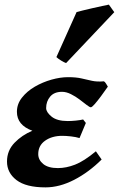

<svg xmlns="http://www.w3.org/2000/svg" viewBox="-20 -791 515 831"><path d="M446.8 -416Q432.1 -394.5 416.7 -374Q401.4 -353.5 389.6 -340.1Q377.9 -326.7 373 -326.7Q368.2 -326.7 355.2 -336.7Q342.3 -346.7 324.7 -360.1Q307.1 -373.5 287.1 -383.5Q267.1 -393.6 248.5 -393.6Q214.4 -393.6 197 -372.8Q179.7 -352.1 179.7 -323.2Q179.7 -305.7 203.1 -286.4Q226.6 -267.1 273.4 -267.1Q289.1 -267.1 308.3 -269Q327.6 -271 339.8 -273.9L351.6 -258.8L324.2 -193.4Q309.1 -198.2 287.1 -200.7Q265.1 -203.1 249.5 -203.1Q205.1 -203.1 175.3 -182.1Q145.5 -161.1 145.5 -124Q145.5 -99.1 167 -81.3Q188.5 -63.5 230.5 -63.5Q266.6 -63.5 304.9 -78.4Q343.3 -93.3 395 -136.2L419.9 -100.6Q364.3 -45.4 301 -12.7Q237.8 20 176.8 20Q92.8 20 51.5 -11.5Q10.3 -43 10.3 -91.8Q10.3 -139.2 42.7 -172.9Q75.2 -206.5 120.1 -225.1Q53.2 -249.5 53.2 -307.1Q53.2 -340.8 75 -368.4Q96.7 -396 130.6 -415.8Q164.6 -435.5 202.9 -446.3Q241.2 -457 274.4 -457Q310.1 -457 333.5 -451.4Q356.9 -445.8 378.4 -441.2Q399.9 -436.5 429.7 -439Q434.1 -437 439 -429Q443.8 -420.9 446.8 -416ZM474.6 -738.3 266.1 -518.1Q258.3 -520.5 245.4 -528.3Q232.4 -536.1 224.1 -543.9L311.5 -738.8Q319.8 -741.2 338.6 -745.8Q357.4 -750.5 379.9 -755.6Q402.3 -760.7 422.1 -764.9Q441.9 -769 451.2 -771Z"/></svg>

Font: Gentium Book Plus
Style: Bold Italic
Weight: 700
Italic angle: -8°
Designer: Victor Gaultney, Annie Olsen, Iska Routamaa, Becca Hirsbrunner
Foundry: SIL International
Version: Version 6.101